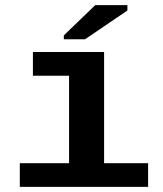

<svg xmlns="http://www.w3.org/2000/svg" viewBox="-20 -732 640 752"><path d="M387.7 -92.8H560.1V0H57.6V-92.8H250.5V-435.5H108.9V-528.3H387.7ZM230 -578.1V-593.3L353 -711.9H479V-690.9L313 -578.1Z"/></svg>

Font: Liberation Mono
Style: Bold
Weight: 700
Monospace: yes
Designer: Steve Matteson
Foundry: Ascender Corporation
Version: Version 2.1.5